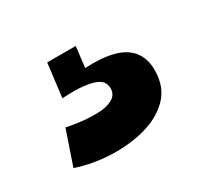

<svg xmlns="http://www.w3.org/2000/svg" viewBox="-66 -92 423 402"><g transform="rotate(-30 145.0 109.0)"><path d="M20 211 48 129Q61 132 81.5 134.5Q102 137 122.5 136.5Q143 136 157 128.5Q171 121 171 105Q171 98 167.5 91.5Q164 85 154.5 80.5Q145 76 125.5 73.5Q106 71 73 73L83 -8H152L146 42Q186 40 213.5 47Q241 54 255.5 72Q270 90 270 118Q270 159 245.5 183.5Q221 208 182.5 218Q144 228 101 226Q58 224 20 211Z"/></g></svg>

Font: Bricolage Grotesque 24pt SemiCondensed ExtraBold
Style: Regular
Weight: 800
Width: 4
Designer: Mathieu Triay
Foundry: Atelier Triay
Version: Version 1.001;gftools[0.9.33.dev8+g029e19f]